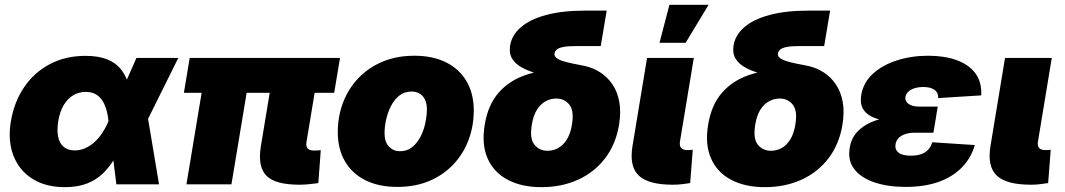

<svg xmlns="http://www.w3.org/2000/svg" viewBox="-20 -772 4461 804"><path d="M251.5 11.7Q170.9 11.7 115.5 -23.4Q60.1 -58.6 36.1 -120.6Q12.2 -182.6 25.4 -263.2Q39.1 -345.2 81.1 -407Q123 -468.8 188.7 -503.4Q254.4 -538.1 337.9 -538.1Q392.6 -538.1 428.2 -523.7Q463.9 -509.3 484.6 -484.1Q505.4 -459 515.4 -426.8Q525.4 -394.5 528.3 -359.4H568.4L598.6 -282.7L646 0H467.3L434.1 -265.6Q431.2 -295.4 423.8 -318.1Q416.5 -340.8 405 -356Q393.6 -371.1 377.2 -379.2Q360.8 -387.2 339.4 -387.2Q309.6 -387.2 285.9 -372.6Q262.2 -357.9 246.3 -331.1Q230.5 -304.2 224.1 -265.6Q217.8 -227.1 223.4 -199.5Q229 -171.9 246.8 -157Q264.6 -142.1 293 -142.1Q314.9 -142.1 335.4 -150.9Q356 -159.7 374 -175.5Q392.1 -191.4 407.2 -213.9Q422.4 -236.3 433.6 -262.7L551.3 -529.3H726.6L594.2 -262.7L536.1 -177.7H494.6Q478.5 -139.6 458.3 -105.7Q438 -71.8 410.4 -45.2Q382.8 -18.6 344 -3.4Q305.2 11.7 251.5 11.7Z M1234.4 1.5Q1131.8 1.5 1095.2 -36.6Q1058.6 -74.7 1072.3 -159.2L1127.4 -491.7H1315.4L1263.2 -175.8Q1260.7 -159.2 1268.6 -150.4Q1276.4 -141.6 1293.9 -141.6Q1301.3 -141.6 1310.1 -142.1Q1318.8 -142.6 1323.2 -143.1L1313 -5.4Q1299.8 -3.4 1278.1 -1Q1256.3 1.5 1234.4 1.5ZM760.7 0 842.3 -491.7H1030.8L949.2 0ZM750 -383.3 774.4 -529.3H1403.8L1379.4 -383.3Z M1644 10.7Q1565.9 10.7 1510 -17.3Q1454.1 -45.4 1424.3 -96.9Q1394.5 -148.4 1394.5 -218.3Q1394.5 -285.6 1417 -343.8Q1439.5 -401.9 1481.7 -445.8Q1523.9 -489.7 1583 -514.2Q1642.1 -538.6 1714.8 -538.6Q1793 -538.6 1848.6 -510.5Q1904.3 -482.4 1934.1 -430.9Q1963.9 -379.4 1963.9 -309.6Q1963.9 -244.6 1942.4 -186.8Q1920.9 -128.9 1879.4 -84.5Q1837.9 -40 1778.6 -14.6Q1719.2 10.7 1644 10.7ZM1654.8 -138.7Q1684.6 -138.7 1706.1 -156Q1727.5 -173.3 1741.2 -200.2Q1754.9 -227.1 1761.2 -257.6Q1767.6 -288.1 1767.6 -314.5Q1767.6 -339.4 1759 -356Q1750.5 -372.6 1736.1 -380.6Q1721.7 -388.7 1704.1 -388.7Q1673.8 -388.7 1652.3 -371.8Q1630.9 -355 1617.2 -328.1Q1603.5 -301.3 1596.9 -271.2Q1590.3 -241.2 1590.3 -214.4Q1590.3 -176.8 1609.1 -157.7Q1627.9 -138.7 1654.8 -138.7Z M2247.6 11.7Q2164.1 11.7 2105.7 -19.3Q2047.4 -50.3 2021.7 -108.9Q1996.1 -167.5 2009.8 -250Q2023.4 -332.5 2067.4 -383.1Q2111.3 -433.6 2178.5 -457Q2245.6 -480.5 2329.1 -480.5L2322.8 -443.4Q2275.4 -451.7 2235.4 -462.4Q2195.3 -473.1 2166.7 -488.5Q2138.2 -503.9 2124.5 -526.6Q2110.8 -549.3 2116.2 -582Q2123.5 -625.5 2161.4 -658.2Q2199.2 -690.9 2266.6 -709.2Q2334 -727.5 2430.2 -727.5H2520.5L2495.6 -579.1H2392.1Q2358.4 -579.1 2339.4 -575.4Q2320.3 -571.8 2312 -564.9Q2303.7 -558.1 2302.2 -548.3Q2300.3 -537.6 2309.8 -529.8Q2319.3 -522 2336.9 -516.4Q2354.5 -510.7 2377.9 -505.9Q2401.4 -501 2427.7 -496.1Q2463.4 -488.3 2493.4 -469Q2523.4 -449.7 2544.4 -418.9Q2565.4 -388.2 2573.2 -345.9Q2581.1 -303.7 2572.3 -249.5Q2558.6 -167.5 2513.7 -108.9Q2468.8 -50.3 2400.1 -19.3Q2331.5 11.7 2247.6 11.7ZM2272.9 -140.6Q2296.4 -140.6 2317.1 -151.9Q2337.9 -163.1 2353.3 -187.3Q2368.7 -211.4 2375 -250Q2384.8 -308.1 2364.3 -333.7Q2343.8 -359.4 2309.1 -359.4Q2286.1 -359.4 2265.1 -348.1Q2244.1 -336.9 2228.8 -313Q2213.4 -289.1 2207 -250Q2197.3 -191.9 2217.8 -166.3Q2238.3 -140.6 2272.9 -140.6Z M2797.9 1.5Q2695.3 1.5 2655 -36.6Q2614.7 -74.7 2628.4 -159.2L2689.5 -529.3H2885.3L2827.1 -177.7Q2824.7 -161.1 2832.5 -152.3Q2840.3 -143.6 2857.9 -143.6Q2865.2 -143.6 2870.8 -143.8Q2876.5 -144 2880.9 -145L2870.1 -5.4Q2856.9 -3.4 2838.4 -1Q2819.8 1.5 2797.9 1.5ZM2741.7 -592.8 2783.2 -752H2947.3L2851.1 -592.8Z M3183.1 11.7Q3099.6 11.7 3041.3 -19.3Q2982.9 -50.3 2957.3 -108.9Q2931.6 -167.5 2945.3 -250Q2959 -332.5 3002.9 -383.1Q3046.9 -433.6 3114 -457Q3181.2 -480.5 3264.6 -480.5L3258.3 -443.4Q3210.9 -451.7 3170.9 -462.4Q3130.9 -473.1 3102.3 -488.5Q3073.7 -503.9 3060.1 -526.6Q3046.4 -549.3 3051.8 -582Q3059.1 -625.5 3096.9 -658.2Q3134.8 -690.9 3202.1 -709.2Q3269.5 -727.5 3365.7 -727.5H3456.1L3431.2 -579.1H3327.6Q3293.9 -579.1 3274.9 -575.4Q3255.9 -571.8 3247.6 -564.9Q3239.3 -558.1 3237.8 -548.3Q3235.8 -537.6 3245.4 -529.8Q3254.9 -522 3272.5 -516.4Q3290 -510.7 3313.5 -505.9Q3336.9 -501 3363.3 -496.1Q3398.9 -488.3 3429 -469Q3459 -449.7 3480 -418.9Q3501 -388.2 3508.8 -345.9Q3516.6 -303.7 3507.8 -249.5Q3494.1 -167.5 3449.2 -108.9Q3404.3 -50.3 3335.7 -19.3Q3267.1 11.7 3183.1 11.7ZM3208.5 -140.6Q3231.9 -140.6 3252.7 -151.9Q3273.4 -163.1 3288.8 -187.3Q3304.2 -211.4 3310.5 -250Q3320.3 -308.1 3299.8 -333.7Q3279.3 -359.4 3244.6 -359.4Q3221.7 -359.4 3200.7 -348.1Q3179.7 -336.9 3164.3 -313Q3148.9 -289.1 3142.6 -250Q3132.8 -191.9 3153.3 -166.3Q3173.8 -140.6 3208.5 -140.6Z M3772 10.7Q3699.2 10.7 3643.1 -7.8Q3586.9 -26.4 3558.1 -62.7Q3529.3 -99.1 3538.1 -152.3Q3544.4 -192.4 3568.6 -218.8Q3592.8 -245.1 3628.7 -260.5Q3664.6 -275.9 3709 -282.5Q3753.4 -289.1 3801.3 -289.1H3900.9L3888.7 -216.3H3810.5Q3787.6 -216.3 3770.3 -210.4Q3752.9 -204.6 3742.7 -193.8Q3732.4 -183.1 3730 -167.5Q3726.6 -146 3742.2 -133.1Q3757.8 -120.1 3794.9 -120.1Q3819.8 -120.1 3837.6 -126.5Q3855.5 -132.8 3866.9 -145.3Q3878.4 -157.7 3883.8 -176.3L4062 -164.6Q4046.9 -111.3 4008.8 -71.8Q3970.7 -32.2 3911.4 -10.7Q3852.1 10.7 3772 10.7ZM3799.3 -258.3Q3748.5 -258.3 3706.8 -263.2Q3665 -268.1 3636 -280.8Q3606.9 -293.5 3593.8 -316.2Q3580.6 -338.9 3586.4 -374.5Q3595.2 -426.3 3635 -462.9Q3674.8 -499.5 3735.6 -519Q3796.4 -538.6 3866.7 -538.6Q3934.1 -538.6 3985.1 -520.5Q4036.1 -502.4 4064 -465.6Q4091.8 -428.7 4088.9 -372.6L3908.7 -361.3Q3909.7 -384.3 3893.1 -396Q3876.5 -407.7 3846.2 -407.7Q3815.4 -407.7 3794.9 -396.2Q3774.4 -384.8 3771.5 -366.2Q3768.6 -348.6 3784.2 -337.2Q3799.8 -325.7 3828.1 -325.7H3906.7L3895.5 -258.3Z M4296.9 1.5Q4194.3 1.5 4154.1 -36.6Q4113.8 -74.7 4127.4 -159.2L4188.5 -529.3H4384.3L4326.2 -177.7Q4323.7 -161.1 4331.5 -152.3Q4339.4 -143.6 4356.9 -143.6Q4364.3 -143.6 4369.9 -143.8Q4375.5 -144 4379.9 -145L4369.1 -5.4Q4356 -3.4 4337.4 -1Q4318.8 1.5 4296.9 1.5Z"/></svg>

Font: Inter 24pt Black
Style: Italic
Weight: 900
Italic angle: -9.3988°
Designer: Rasmus Andersson
Foundry: rsms
Version: Version 4.001;git-66647c0bb